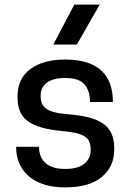

<svg xmlns="http://www.w3.org/2000/svg" viewBox="-20 -800 564 832"><path d="M262 -68Q318 -68 345.5 -90.5Q373 -113 373 -150Q373 -172 366.5 -186.5Q360 -201 345 -210Q330 -219 306.5 -224Q283 -229 250 -232Q196 -237 158.5 -248Q121 -259 98.5 -276.5Q76 -294 66 -319Q56 -344 56 -376V-383Q56 -460 112 -501Q168 -542 262 -542Q318 -542 357.5 -529Q397 -516 421.5 -492Q446 -468 457.5 -435Q469 -402 469 -362V-358H370Q370 -406 346.5 -434Q323 -462 262 -462Q211 -462 183.5 -442Q156 -422 156 -385Q156 -367 161 -353.5Q166 -340 179 -330Q192 -320 215 -314Q238 -308 274 -305Q324 -301 361.5 -292Q399 -283 424.5 -266Q450 -249 462.5 -222.5Q475 -196 475 -158V-152Q475 -78 421 -33Q367 12 262 12Q205 12 165 -2.5Q125 -17 99.5 -41Q74 -65 62 -96Q50 -127 50 -160V-164H149Q149 -145 154.5 -128Q160 -111 173 -97.5Q186 -84 207.5 -76Q229 -68 262 -68ZM412 -780 313 -607H211L302 -780Z"/></svg>

Font: Cooper Hewitt
Style: Regular
Weight: 707
Designer: Village Type and Design LLC
Foundry: Cooper Hewitt Smithsonian Design Museum
Version: 1.000